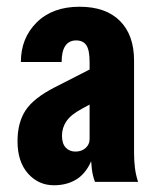

<svg xmlns="http://www.w3.org/2000/svg" viewBox="-20 -540 458 570"><path d="M262 0Q255 -18 252.5 -39.5Q250 -61 250 -85H246V-356Q246 -391 236.5 -405.5Q227 -420 206 -420Q185 -420 174 -404Q163 -388 163 -356H42Q42 -427 89 -473.5Q136 -520 216 -520Q294 -520 336 -478Q378 -436 378 -360V-85Q378 -64 380.5 -42.5Q383 -21 390 0ZM140 10Q94 10 63 -25Q32 -60 32 -121Q32 -176 56 -212.5Q80 -249 143 -281L280 -351V-248L223 -217Q191 -200 177.5 -180.5Q164 -161 164 -137Q164 -114 175 -102Q186 -90 204 -90Q222 -90 234 -100.5Q246 -111 246 -127L255 -72Q239 -29 210 -9.5Q181 10 140 10Z"/></svg>

Font: Instrument Sans Condensed
Style: Bold
Weight: 700
Width: 3
Designer: Rodrigo Fuenzalida
Foundry: fragTYPE
Version: Version 1.000;gftools[0.9.28]